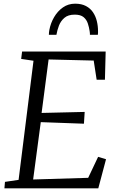

<svg xmlns="http://www.w3.org/2000/svg" viewBox="-20 -1023 636 1043"><path d="M4 0 7 -35 81 -46 162 -693 95 -703 100 -743H554L550 -590H505L489 -694L244 -700L206 -409.5L440 -415L436 -351L201.5 -359.5L160 -48L459 -57L513 -171L556 -158L514 0ZM388 -1003Q423 -1003 447 -990.2Q471 -977.5 485.2 -956.2Q499.5 -935 506 -908.5Q512.5 -882 512.5 -854Q512.5 -849 512.5 -843.8Q512.5 -838.5 511.5 -834H468.5Q468.5 -838.5 468.2 -843.5Q468 -848.5 467 -853.5Q464 -874.5 457.2 -895.2Q450.5 -916 434.2 -929.8Q418 -943.5 386 -943.5Q350 -943.5 329.8 -926Q309.5 -908.5 300 -883.2Q290.5 -858 286.5 -834H245.5Q245.5 -841 246.2 -847.2Q247 -853.5 248 -860Q255 -897.5 274 -930Q293 -962.5 322 -982.8Q351 -1003 388 -1003Z"/></svg>

Font: Merriweather Light 18pt Light
Style: Italic
Weight: 300
Italic angle: -7.8°
Version: Version 2.101